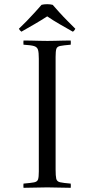

<svg xmlns="http://www.w3.org/2000/svg" viewBox="-20 -894 450 915"><path d="M245 -623V-86Q245 -56 248 -42.5Q251 -29 266 -25.5Q281 -22 317 -19Q318 -9 317 1Q295 1 260 0Q225 -1 205 -1Q183 -1 149 0Q115 1 92 1Q91 -9 92 -19Q127 -22 142.5 -25Q158 -28 161.5 -39.5Q165 -51 165 -77V-614Q165 -644 161 -657Q157 -670 142 -674.5Q127 -679 92 -681Q91 -691 92 -701Q107 -701 128.5 -700.5Q150 -700 171 -699.5Q192 -699 206 -699Q220 -699 240.5 -699.5Q261 -700 282 -700.5Q303 -701 317 -701Q318 -691 317 -681Q282 -678 267 -675Q252 -672 248.5 -661Q245 -650 245 -623ZM205 -816Q179 -799 145.5 -779.5Q112 -760 82 -743Q78 -746 75 -749.5Q72 -753 70 -757Q87 -773 107 -793.5Q127 -814 146 -835Q165 -856 178 -871Q189 -874 205 -874Q219 -874 231 -871Q244 -856 263 -835Q282 -814 302.5 -793.5Q323 -773 339 -757Q337 -753 334 -749Q331 -745 327 -743Q297 -760 264 -779Q231 -798 205 -816Z"/></svg>

Font: Castoro Titling
Style: Regular
Weight: 400
Version: Version 2.04